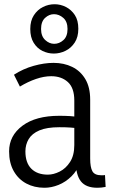

<svg xmlns="http://www.w3.org/2000/svg" viewBox="-20 -876 533 907"><path d="M338 -115 360 -110Q345 -70 317.5 -43Q290 -16 256.5 -2.5Q223 11 190 11Q142 11 104.5 -9Q67 -29 45 -67.5Q23 -106 23 -161Q23 -235 86 -282Q149 -329 260 -329Q287 -329 312 -327.5Q337 -326 360 -321V-268Q335 -272 312.5 -273.5Q290 -275 261 -275Q201 -275 166 -260Q131 -245 115.5 -219Q100 -193 100 -161Q100 -107 128 -79Q156 -51 206 -51Q233 -51 262 -65.5Q291 -80 311 -111Q331 -142 331 -191V-401Q331 -461 300.5 -488.5Q270 -516 222 -516Q188 -516 150 -503Q112 -490 74 -467L46 -523Q89 -551 139 -565Q189 -579 233 -579Q282 -579 321 -560Q360 -541 383 -502.5Q406 -464 406 -405V-127Q406 -86 416.5 -67Q427 -48 459 -48Q463 -48 467 -48Q471 -48 476 -49L479 7Q469 9 459 10Q449 11 440 11Q386 11 362 -19.5Q338 -50 338 -115ZM234 -623Q206 -623 180.5 -635.5Q155 -648 139 -674Q123 -700 123 -739Q123 -778 140 -804Q157 -830 183 -843Q209 -856 238 -856Q266 -856 291.5 -843Q317 -830 333.5 -805Q350 -780 350 -740Q350 -701 333 -675Q316 -649 289.5 -636Q263 -623 234 -623ZM236 -669Q260 -669 279.5 -686.5Q299 -704 299 -739Q299 -774 279 -791.5Q259 -809 235 -809Q212 -809 193 -791.5Q174 -774 174 -739Q174 -705 193.5 -687Q213 -669 236 -669Z"/></svg>

Font: Yaldevi
Style: Regular
Weight: 400
Designer: Sol Matas, Rajitha Manaperi, Kosala Senevirathne
Foundry: Mooniak
Version: Version 1.100